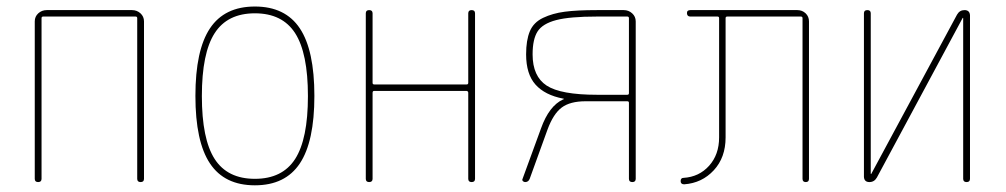

<svg xmlns="http://www.w3.org/2000/svg" viewBox="-20 -550 3040 580"><path d="M85 -9.8V-485.4Q85 -500 95.7 -509.8Q106.4 -519.5 121.1 -519.5H378.9Q393.6 -519.5 404.3 -509.8Q415 -500 415 -485.4V-9.8Q415 0 404.8 0Q394.5 0 394.5 -9.8V-495.1Q394.5 -500 389.6 -500H110.4Q105.5 -500 105.5 -495.1V-9.8Q105.5 0 95.2 0Q85 0 85 -9.8Z M871.6 -449.7Q833 -509.8 750 -509.8Q667 -509.8 628.4 -449.7Q589.8 -389.6 589.8 -259.8Q589.8 -129.9 628.4 -69.8Q667 -9.8 750 -9.8Q833 -9.8 871.6 -69.8Q910.2 -129.9 910.2 -259.8Q910.2 -389.6 871.6 -449.7ZM885.7 -56.2Q841.8 9.8 750 9.8Q658.2 9.8 614.3 -56.2Q570.3 -122.1 570.3 -260.3Q570.3 -398.4 614.3 -464.4Q658.2 -530.3 750 -530.3Q841.8 -530.3 885.7 -464.4Q929.7 -398.4 929.7 -260.3Q929.7 -122.1 885.7 -56.2Z M1085 -9.8V-509.8Q1085 -519.5 1095.2 -519.5Q1105.5 -519.5 1105.5 -509.8V-299.8Q1105.5 -294.9 1110.4 -294.9H1389.6Q1394.5 -294.9 1394.5 -299.8V-509.8Q1394.5 -519.5 1404.8 -519.5Q1415 -519.5 1415 -509.8V-9.8Q1415 0 1404.8 0Q1394.5 0 1394.5 -9.8V-269.5Q1394.5 -274.4 1389.6 -275.4H1110.4Q1105.5 -275.4 1105.5 -269.5V-9.8Q1105.5 0 1095.2 0Q1085 0 1085 -9.8Z M1588.9 -385.7Q1588.9 -319.3 1631.3 -291.5Q1673.8 -263.7 1783.2 -263.7H1875Q1879.9 -263.7 1879.9 -268.6V-495.1Q1879.9 -500 1875 -500H1783.2Q1701.2 -500 1660.2 -489.3Q1619.1 -478.5 1604 -455.1Q1588.9 -431.6 1588.9 -385.7ZM1566.4 0Q1562.5 0 1559.6 -2.9Q1556.6 -5.9 1558.6 -9.8L1614.3 -162.1Q1638.7 -230.5 1681.6 -250Q1683.6 -250 1683.6 -251Q1683.6 -252 1681.6 -252Q1626 -262.7 1597.7 -294.4Q1569.3 -326.2 1569.3 -385.7Q1569.3 -428.7 1580.6 -455.6Q1591.8 -482.4 1620.6 -496.1Q1649.4 -509.8 1686 -514.6Q1722.7 -519.5 1783.2 -519.5H1864.3Q1878.9 -519.5 1889.6 -509.8Q1900.4 -500 1900.4 -485.4V-9.8Q1900.4 0 1890.1 0Q1879.9 0 1879.9 -9.8V-239.3Q1879.9 -244.1 1875 -244.1H1749Q1702.1 -244.1 1676.8 -225.1Q1651.4 -206.1 1633.8 -158.2L1580.1 -9.8Q1576.2 0 1566.4 0Z M2046.9 6.8Q2036.1 6.8 2036.1 -2.9Q2036.1 -12.7 2044.9 -12.7Q2091.8 -15.6 2122.1 -49.3Q2152.3 -83 2152.3 -134.8V-495.1Q2152.3 -500 2147.5 -500H2065.4Q2055.7 -500 2055.2 -509.8Q2054.7 -519.5 2065.4 -519.5H2388.7Q2403.3 -519.5 2413.6 -509.8Q2423.8 -500 2423.8 -485.4V-9.8Q2423.8 0 2414.1 0Q2404.3 0 2404.3 -9.8V-495.1Q2404.3 -500 2399.4 -500H2176.8Q2171.9 -500 2171.9 -495.1V-134.8Q2171.9 -74.2 2136.2 -35.6Q2100.6 2.9 2046.9 6.8Z M2606.4 0Q2590.8 0 2589.8 -15.6V-509.8Q2589.8 -519.5 2600.1 -519.5Q2610.4 -519.5 2610.4 -509.8V-25.4Q2610.4 -24.4 2611.3 -24.4Q2612.3 -24.4 2612.3 -25.4L2871.1 -505.9Q2878.9 -519.5 2893.6 -519.5Q2909.2 -519.5 2910.2 -503.9V-9.8Q2910.2 0 2899.9 0Q2889.6 0 2889.6 -9.8V-495.1Q2889.6 -496.1 2888.7 -496.1Q2887.7 -496.1 2887.7 -495.1L2628.9 -13.7Q2621.1 0 2606.4 0Z"/></svg>

Font: Rounded-L Mgen+ 2m thin
Style: Regular
Weight: 100
Designer: [Source Han Sans]
Ryoko NISHIZUKA  (kana & ideographs); Paul D. Hunt (Latin, Greek & Cyrillic); Wenlong ZHANG  (bopomofo
Version: Version 1.059.20150602